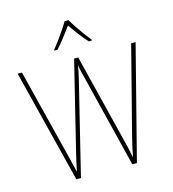

<svg xmlns="http://www.w3.org/2000/svg" viewBox="-134 -1152 1056 1170"><g transform="rotate(-15 394.0 -567.5)"><path d="M767 -807 584 -93H555L413 -667Q406 -695 401 -714Q396 -733 391 -763Q387 -734 383.5 -718Q380 -702 375 -681L231 -93H202L23 -807H50L188 -256Q198 -216 204.5 -188Q211 -160 217 -137Q223 -167 230 -197.5Q237 -228 244 -257L379 -807H405L542 -255Q552 -217 557.5 -191.5Q563 -166 570 -133Q576 -165 582 -192Q588 -219 597 -255L739 -807ZM407 -1042Q419 -1020 438.5 -991Q458 -962 478 -935Q498 -908 512 -891V-885H493Q468 -912 441.5 -947Q415 -982 395 -1011Q374 -983 347 -947.5Q320 -912 295 -885H276V-891Q292 -910 312 -937.5Q332 -965 351 -993Q370 -1021 382 -1042Z"/></g></svg>

Font: Noto Sans Kannada UI SemiCondensed Thin
Style: Regular
Weight: 100
Width: 4
Designer: Jelle Bosma - Monotype Design Team
Foundry: Monotype Imaging Inc.
Version: Version 2.005; ttfautohint (v1.8.4.7-5d5b)